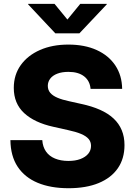

<svg xmlns="http://www.w3.org/2000/svg" viewBox="-20 -970 703 1000"><path d="M336.9 10.3Q244.1 10.3 176.5 -17.8Q108.9 -45.9 72 -101.6Q35.2 -157.2 34.2 -240.2H200.2Q202.6 -205.1 219.5 -180.9Q236.3 -156.7 266.4 -144.3Q296.4 -131.8 336.4 -131.8Q372.6 -131.8 398.9 -141.8Q425.3 -151.9 439.7 -169.4Q454.1 -187 454.1 -210.4Q454.1 -231.4 441.4 -246.3Q428.7 -261.2 402.1 -272.5Q375.5 -283.7 334 -292.5L257.8 -309.6Q159.7 -331.1 105.7 -381.1Q51.8 -431.2 51.8 -512.2Q51.8 -580.1 88.1 -630.9Q124.5 -681.6 188.5 -709.7Q252.4 -737.8 335.9 -737.8Q421.4 -737.8 483.9 -709.2Q546.4 -680.7 580.8 -628.9Q615.2 -577.1 616.2 -507.3H451.7Q448.2 -548.8 418.2 -572.3Q388.2 -595.7 336.4 -595.7Q302.7 -595.7 278.6 -586.4Q254.4 -577.1 241.7 -560.5Q229 -543.9 229 -522.9Q229 -501.5 241.9 -486.3Q254.9 -471.2 279.8 -460.7Q304.7 -450.2 339.8 -442.9L403.3 -428.7Q458.5 -417 500.7 -398.2Q543 -379.4 571.3 -353Q599.6 -326.7 614 -292Q628.4 -257.3 628.4 -214.4Q628.4 -144 593.8 -93.8Q559.1 -43.5 493.9 -16.6Q428.7 10.3 336.9 10.3ZM264.2 -949.7 331.1 -868.2 397.9 -949.7H536.1V-947.3L393.6 -796.4H268.1L126.5 -947.3V-949.7Z"/></svg>

Font: Inter 20pt ExtraBold
Style: Regular
Weight: 800
Version: Version 4.001;git-66647c0bb